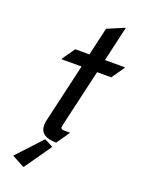

<svg xmlns="http://www.w3.org/2000/svg" viewBox="-178 -836 838 1134"><g transform="rotate(20 241.0 -268.5)"><path d="M252.9 19.5Q150.9 19.5 150.9 -53.7Q150.9 -67.9 154.8 -85L240.2 -454.1H114.7L115.7 -459L170.4 -537.1H259.3L299.8 -712.9L402.8 -756.8H407.7L356.9 -537.1H482.4L481.4 -532.2L426.8 -454.1H337.9L252.4 -85Q247.6 -63.5 271 -63.5H308.6L307.6 -58.6ZM122.1 219.7H117.2L41 178.7L184.1 24.4H189L240.2 51.3Z"/></g></svg>

Font: Nova Script
Style: Regular
Weight: 400
Italic angle: -13°
Version: Version 2.001